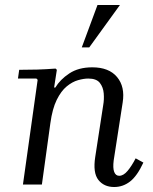

<svg xmlns="http://www.w3.org/2000/svg" viewBox="-20 -740 615 770"><path d="M524 -105 555 -88Q530 -34 501.5 -12Q473 10 438 10Q397 10 374.5 -18.5Q352 -47 362 -111L394 -319Q398 -341 396 -365.5Q394 -390 380.5 -407.5Q367 -425 334 -425Q316 -425 293 -418.5Q270 -412 247.5 -393.5Q225 -375 207.5 -339.5Q190 -304 182 -246L148 0H72L131 -420L126 -425H52L57 -460Q96 -460 129.5 -461Q163 -462 203 -465L208 -460L197 -389H202Q221 -421 258 -445.5Q295 -470 350 -470Q417 -470 449.5 -431Q482 -392 472 -329L436 -97Q432 -66 438 -50.5Q444 -35 458 -35Q475 -35 491.5 -54.5Q508 -74 524 -105ZM461 -720 338 -550H308L371 -720Z"/></svg>

Font: Brygada 1918
Style: Italic
Weight: 400
Italic angle: -8°
Designer: Mateusz Machalski | Borys Kosmynka | Przemek Hoffer
Foundry: NIEPODLEGLA 2018
Version: Version 3.006